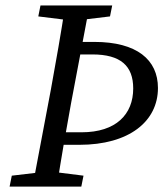

<svg xmlns="http://www.w3.org/2000/svg" viewBox="-20 -690 604 710"><path d="M171.3 -154.5H273.5C457.3 -154.5 564.1 -240.9 564.1 -364.6C564.1 -468.9 486.3 -535 328.8 -535H246.3L237.3 -488.7H321.6C425.8 -488.7 472.6 -446.7 472.6 -362.9C472.6 -267.6 409.6 -200.8 281.5 -200.8H180.3L171.3 -154.5ZM15.5 0H280.7L288.8 -40.4L169.4 -55.4H151.1L23.6 -40.4L15.5 0ZM100.3 0H190.1C206.1 -103 224.1 -207 243.1 -310L311.1 -669.7H221.3C205.3 -566.7 187.3 -462.7 168.3 -359.7L100.3 0ZM121.6 -629.3 243.2 -614.3H262.4L386.8 -629.3L394.9 -669.7H129.7L121.6 -629.3Z"/></svg>

Font: Source Serif Variable
Style: Italic
Weight: 389
Italic angle: -12°
Designer: Frank Grießhammer
Foundry: Adobe Systems Incorporated
Version: Version 3.001;hotconv 1.0.111;makeotfexe 2.5.65597